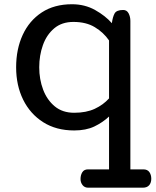

<svg xmlns="http://www.w3.org/2000/svg" viewBox="-20 -600 730 901"><path d="M394 280.8Q377 280.8 367.4 268.6Q357.9 256.3 357.9 240.2Q357.9 221.7 366.2 208.3Q374.5 194.8 393.1 194.8H491.7V-53.2Q461.4 -24.9 422.4 -6.3Q383.3 12.2 328.1 12.2Q243.7 12.2 182.6 -26.6Q121.6 -65.4 88.6 -132.3Q55.7 -199.2 55.7 -284.2Q55.7 -369.1 86.4 -436Q117.2 -502.9 175.8 -541.5Q234.4 -580.1 317.9 -580.1Q377.9 -580.1 426.3 -553Q474.6 -525.9 504.9 -491.2Q508.8 -520.5 517.8 -536.9Q526.9 -553.2 558.1 -553.2Q575.2 -553.2 583.5 -537.4Q591.8 -521.5 591.8 -502V194.8H652.8Q671.9 194.8 680.9 207.5Q689.9 220.2 689.9 238.8Q689.9 257.3 680.2 269Q670.4 280.8 649.9 280.8ZM328.1 -70.8Q384.8 -70.8 424.6 -89.4Q464.4 -107.9 491.7 -138.2V-410.2Q465.8 -447.8 425 -472.4Q384.3 -497.1 324.7 -497.1Q270 -497.1 234.4 -467Q198.7 -437 181.4 -388.4Q164.1 -339.8 164.1 -284.2Q164.1 -228 182.4 -179.4Q200.7 -130.9 237.1 -100.8Q273.4 -70.8 328.1 -70.8Z"/></svg>

Font: Cutive
Style: Regular
Weight: 400
Version: Version 1.100; ttfautohint (v1.8.4.7-5d5b)